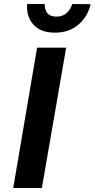

<svg xmlns="http://www.w3.org/2000/svg" viewBox="-20 -938 472 958"><path d="M115 -918H203Q203 -856 260 -855Q318 -854 341 -918L432 -917Q418 -855 371 -815Q324 -775 254 -775Q183 -775 147 -815Q111 -855 115 -918ZM165 -700H310L189 0H46Z"/></svg>

Font: Jost* 600 Semi
Style: Italic
Weight: 600
Italic angle: -10°
Version: Version 3.500